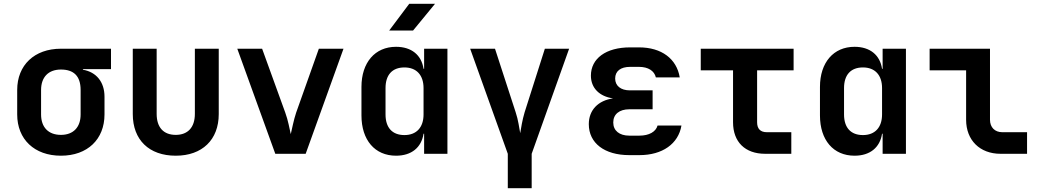

<svg xmlns="http://www.w3.org/2000/svg" viewBox="-20 -805 5440 1005"><path d="M561 -550H299C160 -550 70 -464 70 -334V-206C70 -76 160 10 299 10C438 10 527 -76 527 -206V-299C527 -375 485 -428 414 -440V-443H561ZM402 -206C402 -139 364 -99 299 -99C233 -99 195 -139 195 -206V-334C195 -401 233 -441 299 -441C364 -441 402 -409 402 -334Z M900 10C1038 10 1125 -73 1125 -208V-550H1000V-209C1000 -138 963 -99 900 -99C836 -99 800 -138 800 -209V-550H675V-208C675 -73 760 10 900 10Z M1580 0 1778 -550H1649L1530 -215C1517 -176 1508 -128 1502 -103C1496 -128 1488 -176 1473 -216L1352 -550H1222L1421 0Z M2122 -785 2017 -645H2142L2257 -785ZM2200 -445H2197C2186 -517 2134 -560 2053 -560C1943 -560 1872 -478 1872 -350V-201C1872 -72 1942 10 2053 10C2134 10 2186 -33 2197 -105H2200V0H2322V-550H2200ZM2097 -98C2033 -98 1998 -137 1998 -206V-344C1998 -413 2033 -452 2097 -452C2160 -452 2197 -412 2197 -344V-206C2197 -138 2160 -98 2097 -98Z M2763 180V0L2959 -550H2832L2726 -217C2714 -177 2707 -133 2703 -108C2698 -133 2693 -177 2679 -218L2571 -550H2441L2638 0V180Z M3422 -148C3413 -115 3377 -95 3327 -95H3274C3222 -95 3190 -121 3190 -164C3190 -207 3222 -233 3274 -233H3396V-332H3277C3229 -332 3200 -356 3200 -394C3200 -433 3229 -455 3278 -455H3325C3373 -455 3405 -434 3413 -400H3538C3522 -497 3443 -557 3325 -557H3278C3152 -557 3073 -499 3073 -409C3073 -344 3118 -300 3189 -290C3111 -279 3062 -229 3062 -155C3062 -56 3144 7 3274 7H3327C3447 7 3531 -52 3547 -148Z M4122 0V-113H3994C3960 -113 3943 -131 3943 -165V-437H4134V-550H3648V-437H3817V-165C3817 -62 3880 0 3985 0Z M4600 -445H4597C4586 -517 4534 -560 4453 -560C4343 -560 4272 -478 4272 -350V-201C4272 -72 4342 10 4453 10C4534 10 4586 -33 4597 -105H4600V0H4722V-550H4600ZM4497 -98C4433 -98 4398 -137 4398 -206V-344C4398 -413 4433 -452 4497 -452C4560 -452 4597 -412 4597 -344V-206C4597 -138 4560 -98 4497 -98Z M5356 0V-113H5226C5187 -113 5162 -139 5162 -178V-550H4846V-437H5037V-178C5037 -71 5109 0 5217 0Z"/></svg>

Font: Tekne LDO
Style: Bold
Weight: 700
Monospace: yes
Designer: Alessio Laiso, Mario Rullo, Paolo Rosset
Foundry: Alessio Laiso
Version: Version 1.000;hotconv 1.0.109;makeotfexe 2.5.65596